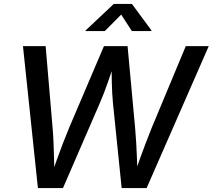

<svg xmlns="http://www.w3.org/2000/svg" viewBox="-20 -964 1090 984"><path d="M174.3 0 97.7 -727.5H213.9L249.5 -309.6Q252.9 -271 254.4 -230Q255.9 -189 257.1 -147.2Q258.3 -105.5 258.8 -63.5H242.2Q256.8 -105.5 272 -147.2Q287.1 -189 302.7 -230Q318.4 -271 334.5 -309.6L512.7 -727.5H633.8L672.4 -309.6Q675.8 -271 678.2 -230Q680.7 -189 682.1 -147.2Q683.6 -105.5 684.6 -63.5H666.5Q681.2 -105.5 696 -147.2Q710.9 -189 726.6 -230Q742.2 -271 757.8 -309.6L932.1 -727.5H1049.8L731.4 0H603.5L559.1 -433.6Q554.2 -483.9 553 -541.3Q551.8 -598.6 551.3 -668.5H576.2Q553.2 -601.1 533.4 -543.9Q513.7 -486.8 490.7 -433.6L302.7 0ZM517.1 -804.7H418L418.9 -808.1L563 -943.8H656.2L756.3 -808.1L755.4 -804.7H655.8L601.1 -889.2Z"/></svg>

Font: Inter 17pt Medium
Style: Italic
Weight: 500
Italic angle: -9.3988°
Version: Version 4.001;git-66647c0bb